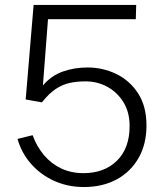

<svg xmlns="http://www.w3.org/2000/svg" viewBox="-20 -743 661 774"><path d="M115.5 -723H529L527.5 -665.5H173.5L153 -398.5Q186.5 -438 233 -454.5Q279.5 -471 333 -471Q394.5 -471 448.8 -444.8Q503 -418.5 536.8 -366.5Q570.5 -314.5 570.5 -237Q570.5 -162.5 539 -106.8Q507.5 -51 450.8 -20Q394 11 318 11Q254 11 199.2 -13.5Q144.5 -38 105.8 -81.8Q67 -125.5 50.5 -183L111.5 -198Q128 -152.5 157 -118Q186 -83.5 226.2 -64.2Q266.5 -45 316.5 -45Q400.5 -45 451.5 -95.2Q502.5 -145.5 502.5 -235Q502.5 -290.5 477.8 -330.8Q453 -371 412.8 -393Q372.5 -415 325 -415Q291.5 -415 262.5 -409Q233.5 -403 206 -385.2Q178.5 -367.5 149.5 -331Q148 -330.5 147.5 -330.5Q147 -330.5 145 -331L83.5 -342Z"/></svg>

Font: Public Sans Thin ExtraLight
Style: Regular
Weight: 250
Version: Version 1.007